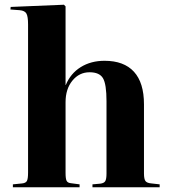

<svg xmlns="http://www.w3.org/2000/svg" viewBox="-20 -788 710 808"><path d="M34.2 0V-12.2L73.2 -16.1Q88.4 -17.6 93.3 -26.6Q98.1 -35.6 98.1 -62V-685.1Q98.1 -718.3 91.3 -730.7Q84.5 -743.2 63 -745.1L23.9 -748L24.9 -758.8L249 -768.1L255.9 -761.2V-430.2H256.8Q276.9 -479 319.8 -505.6Q362.8 -532.2 419.9 -532.2Q501.5 -532.2 543.7 -486.1Q585.9 -439.9 585.9 -349.1V-58.1Q585.9 -34.2 592.3 -25.9Q598.6 -17.6 617.2 -16.1L651.9 -12.2V0H369.1V-12.2L401.9 -15.1Q418 -17.1 423.1 -25.9Q428.2 -34.7 428.2 -58.1V-361.8Q428.2 -434.1 413.3 -459Q398.4 -483.9 356.9 -483.9Q313.5 -483.9 284.7 -448.7Q255.9 -413.6 255.9 -357.9V-60.1Q255.9 -35.6 260.3 -27.1Q264.6 -18.6 277.8 -17.1L314.9 -12.2V0Z"/></svg>

Font: Display Regular
Style: Bold
Weight: 700
Designer: Latin by Veronika Burian and Jose Scaglione. Greek by Irene Vlachou. Cyrillic by Vera Evstafieva.
Foundry: TypeTogether
Version: Version 3.002